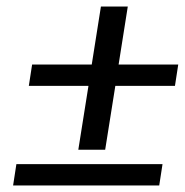

<svg xmlns="http://www.w3.org/2000/svg" viewBox="-20 -519 564 586"><path d="M30 -18 20 47H466L476 -18ZM68 -257H250L219 -62H301L332 -257H514L524 -322H342L370 -499H288L260 -322H78Z"/></svg>

Font: Charger Sport
Style: DfBdObl
Weight: 400
Designer: Jasper
Foundry: Cannot Into Space Fonts
Version: Version 1.1